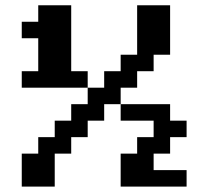

<svg xmlns="http://www.w3.org/2000/svg" viewBox="-20 -895 790 728"><path d="M437.5 -187.5V-312.5H500V-375H562.5V-437.5H437.5V-500H625V-437.5H687.5V-375H625V-312.5H562.5V-250H687.5V-187.5ZM62.5 -562.5V-625H125V-750H62.5V-812.5H125V-875H250V-625H312.5V-562.5ZM62.5 -187.5V-312.5H125V-375H187.5V-437.5H250V-500H312.5V-562.5H375V-625H437.5V-687.5H500V-875H625V-687.5H562.5V-625H500V-562.5H437.5V-500H375V-437.5H312.5V-375H250V-312.5H187.5V-187.5Z"/></svg>

Font: Better VCR
Style: Regular
Weight: 400
Designer: artdzyk
Foundry: https://fontstruct.com
Version: Version 1.0